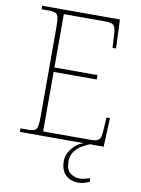

<svg xmlns="http://www.w3.org/2000/svg" viewBox="-100 -781 785 1070"><g transform="rotate(10 292.5 -246.0)"><path d="M50 0V-20H93Q118 -20 130 -26Q142 -32 145.5 -51Q149 -70 149 -108V-606Q149 -645 145.5 -663.5Q142 -682 130 -688Q118 -694 93 -694H50V-714H490L497 -551H477L473 -620Q472 -648 467.5 -662.5Q463 -677 450.5 -683Q438 -689 412 -689H177V-387H421V-362H177V-25H446Q472 -25 484.5 -31Q497 -37 501.5 -52Q506 -67 507 -94L511 -163H531L524 0ZM421 222Q372 222 345.5 194Q319 166 319 119Q319 91 332.5 66.5Q346 42 367.5 24Q389 6 412 0H447Q429 6 405 20Q381 34 363 57Q345 80 345 113Q345 162 369 180Q393 198 421 198Q437 198 449 195Q461 192 481 186V207Q471 211 461 214.5Q451 218 441 220Q431 222 421 222Z"/></g></svg>

Font: Noto Serif Armenian Thin
Style: Regular
Weight: 250
Version: Version 2.007